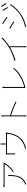

<svg xmlns="http://www.w3.org/2000/svg" viewBox="2578 -3404 843 6040"><g transform="rotate(-90 3000.0 -383.5)"><path d="M888 -696C877 -693 862 -692 851 -692H241C208 -692 167 -695 136 -699V-658C167 -661 208 -662 241 -662H859C819 -587 711 -457 606 -401L635 -378C762 -465 860 -597 892 -655C897 -663 903 -668 908 -675ZM481 -546C484 -526 483 -508 483 -491C483 -323 463 -142 280 -41C261 -30 229 -14 206 -7L236 18C473 -89 516 -254 516 -546Z M1833 -623C1825 -620 1812 -617 1779 -617H1505V-727C1505 -740 1506 -766 1509 -785H1472C1475 -766 1475 -740 1475 -727V-617H1246C1214 -617 1185 -618 1161 -621C1164 -601 1164 -573 1164 -553V-375C1164 -363 1164 -342 1161 -331H1197C1194 -342 1194 -363 1194 -376V-587H1815C1810 -505 1772 -357 1714 -262C1647 -154 1518 -64 1398 -29C1375 -22 1354 -16 1333 -13L1359 16C1548 -37 1671 -134 1742 -250C1804 -349 1837 -503 1845 -567C1848 -586 1852 -600 1855 -608Z M2826 -316C2706 -375 2521 -449 2390 -489V-669C2390 -688 2392 -731 2395 -757H2355C2359 -730 2360 -690 2360 -669V-81C2360 -46 2360 -8 2357 17H2394C2391 -8 2391 -46 2391 -81L2390 -456C2499 -424 2701 -349 2813 -285Z M3270 -7C3279 -10 3288 -12 3295 -15C3564 -83 3760 -208 3885 -369L3866 -395C3746 -230 3505 -94 3285 -44V-659C3285 -678 3287 -716 3290 -727H3250C3253 -716 3255 -674 3255 -658V-57C3255 -41 3252 -31 3249 -24Z M4811 -755C4755 -688 4652 -601 4548 -537C4441 -468 4267 -391 4108 -351L4128 -318C4275 -363 4428 -430 4535 -494V-65C4535 -34 4534 2 4531 17H4569C4566 2 4565 -34 4565 -65V-512C4672 -579 4776 -667 4837 -730Z M5800 -759C5830 -719 5875 -645 5896 -602L5924 -616C5901 -663 5850 -746 5826 -772ZM5265 -710C5315 -681 5429 -603 5469 -569L5489 -595C5455 -621 5333 -705 5282 -735ZM5676 -712C5705 -672 5749 -596 5770 -554L5798 -568C5774 -617 5724 -693 5703 -725ZM5118 -487C5172 -460 5285 -388 5327 -356L5345 -384C5310 -411 5186 -483 5135 -513ZM5185 16C5281 -5 5415 -50 5514 -109C5671 -202 5806 -333 5886 -464L5866 -493C5714 -238 5457 -68 5167 -15Z"/></g></svg>

Font: SSpoqa Han Sans Neo Thin
Style: Regular
Weight: 100
Designer: [Spoqa Han Sans Neo] Dong-huui Kim  Younghwa Kang  Yujin Lee  [Noto Sans] Ryoko NISHIZUKA  (kana & ideographs); Paul D. 
Foundry: Spoqa (http://www.spoqa-han-sans.com)
Version: Version 1.000